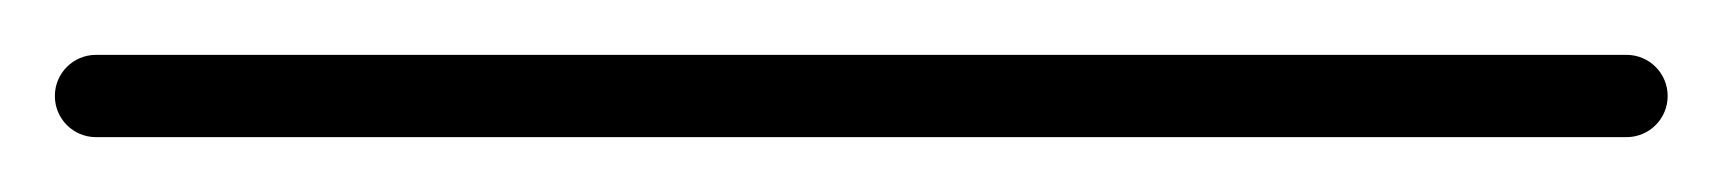

<svg xmlns="http://www.w3.org/2000/svg" viewBox="-35 -35 628 70"><path d="M0 -15C-8.3 -15 -15 -8.3 -15 0C-15 8.3 -8.3 15 0 15C186 15 372 15 558 15C566.3 15 573 8.3 573 0C573 -8.3 566.3 -15 558 -15C372 -15 186 -15 0 -15Z"/></svg>

Font: FRB American Cursive Just Baseline
Style: Italic
Weight: 400
Italic angle: -25°
Version: Version 2.0;Modular Font Editor K font №1